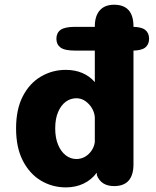

<svg xmlns="http://www.w3.org/2000/svg" viewBox="-20 -782 659 812"><path d="M218.5 -618Q218.5 -642.5 236 -655.5Q253.5 -668.5 298.5 -668.5H539.5Q578 -668.5 594.2 -655.5Q610.5 -642.5 610.5 -618Q610.5 -594 594.2 -581Q578 -568 539.5 -568H298.5Q253.5 -568 236 -581Q218.5 -594 218.5 -618ZM462.5 5Q408.5 5 390 -40L389 -51.5Q367.5 -22 334 -5.8Q300.5 10.5 258.5 10.5Q201 10.5 153 -18.2Q105 -47 76.5 -102.5Q48 -158 48 -239Q48 -320 76.5 -375Q105 -430 153 -458.2Q201 -486.5 258.5 -486.5Q297.5 -486.5 328.8 -473Q360 -459.5 381 -434.5V-670Q381 -714.5 402 -738.2Q423 -762 462.5 -762Q544.5 -762 544.5 -670V-87.5Q544.5 5 462.5 5ZM381 -181V-286Q379.5 -306.5 368.8 -324.5Q358 -342.5 341 -354.5Q324 -366.5 303 -366.5Q278.5 -366.5 258.2 -351.8Q238 -337 225.8 -308.5Q213.5 -280 213.5 -239Q213.5 -198.5 225.8 -169.5Q238 -140.5 258.2 -125Q278.5 -109.5 303 -109.5Q323 -109.5 339.8 -119.2Q356.5 -129 367.5 -145.5Q378.5 -162 381 -181Z"/></svg>

Font: Sono ExtraLight Monospace
Style: Bold
Weight: 700
Version: Version 2.112